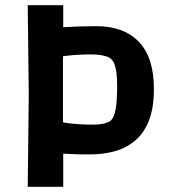

<svg xmlns="http://www.w3.org/2000/svg" viewBox="-20 -721 661 741"><path d="M87 0 91 -355 87 -701H224V-616Q255 -618 288 -619Q321 -620 352 -620Q458 -620 516 -559.5Q574 -499 574 -378Q574 -302 553.5 -252.5Q533 -203 497.5 -175Q462 -147 418 -136Q374 -125 328 -125Q305 -125 282 -125.5Q259 -126 243.5 -127Q228 -128 224 -128V0ZM337 -240Q365 -240 382 -244.5Q399 -249 408 -256Q421 -269 426.5 -300.5Q432 -332 432 -386Q432 -430 427.5 -452Q423 -474 417 -483Q411 -492 406 -496Q398 -502 378.5 -506.5Q359 -511 328 -511Q300 -511 272 -509Q244 -507 223 -504V-249Q228 -247 261.5 -243.5Q295 -240 337 -240Z"/></svg>

Font: Ruda ExtraBold
Style: Regular
Weight: 800
Designer: Mariela Monsalve and Angelina Sanchez
Foundry: Mariela Monsalve and Angelina Sanchez
Version: Version 2.000